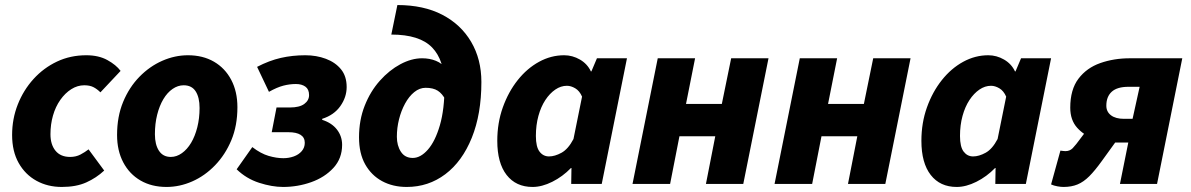

<svg xmlns="http://www.w3.org/2000/svg" viewBox="-20 -729 4719 761"><path d="M225 12Q169 12 124.5 -12.5Q80 -37 54 -83Q28 -129 28 -194Q28 -258 50.5 -315Q73 -372 113 -416Q153 -460 206 -485Q259 -510 322 -510Q371 -510 405.5 -491Q440 -472 458 -448L378 -363Q365 -376 350.5 -383.5Q336 -391 314 -391Q287 -391 262.5 -375.5Q238 -360 219 -333Q200 -306 190 -271Q180 -236 180 -197Q180 -156 200 -131.5Q220 -107 258 -107Q281 -107 299 -116.5Q317 -126 331 -137L393 -53Q362 -24 322 -6Q282 12 225 12Z M640 12Q581 12 537 -13.5Q493 -39 468.5 -85.5Q444 -132 444 -194Q444 -267 468 -325Q492 -383 532.5 -424.5Q573 -466 623 -488Q673 -510 725 -510Q784 -510 828 -484.5Q872 -459 896.5 -412.5Q921 -366 921 -304Q921 -231 897 -173.5Q873 -116 832.5 -74Q792 -32 742 -10Q692 12 640 12ZM657 -107Q680 -107 701 -122Q722 -137 737.5 -163Q753 -189 762 -224.5Q771 -260 771 -301Q771 -343 755.5 -367Q740 -391 708 -391Q685 -391 664 -376.5Q643 -362 627.5 -336Q612 -310 603 -274.5Q594 -239 594 -197Q594 -156 610 -131.5Q626 -107 657 -107Z M1102 12Q1058 12 1007 -4.5Q956 -21 918 -58L980 -146Q1014 -120 1045 -111Q1076 -102 1103 -102Q1125 -102 1144.5 -109Q1164 -116 1176 -130Q1188 -144 1188 -163Q1188 -184 1171.5 -194.5Q1155 -205 1123 -205H1057L1076 -303H1129Q1167 -303 1186 -317Q1205 -331 1205 -352Q1205 -375 1190.5 -385.5Q1176 -396 1153 -396Q1128 -396 1103 -389.5Q1078 -383 1046 -365L999 -464Q1047 -489 1093 -499.5Q1139 -510 1190 -510Q1234 -510 1271.5 -496Q1309 -482 1331.5 -454.5Q1354 -427 1354 -384Q1354 -344 1329 -308.5Q1304 -273 1257 -258V-254Q1295 -242 1315.5 -215.5Q1336 -189 1336 -155Q1336 -101 1301.5 -63.5Q1267 -26 1213.5 -7Q1160 12 1102 12Z M1592 12Q1537 12 1494.5 -11Q1452 -34 1427.5 -77.5Q1403 -121 1403 -185Q1403 -253 1425.5 -310Q1448 -367 1485.5 -409Q1523 -451 1567 -474.5Q1611 -498 1653 -498Q1683 -498 1707.5 -488Q1732 -478 1749 -457Q1766 -436 1772 -405L1746 -333Q1733 -358 1715 -369.5Q1697 -381 1667 -381Q1643 -381 1622 -364Q1601 -347 1585.5 -318.5Q1570 -290 1561.5 -256Q1553 -222 1553 -187Q1553 -152 1569 -127.5Q1585 -103 1616 -103Q1647 -103 1676 -136Q1705 -169 1723.5 -232.5Q1742 -296 1742 -389Q1742 -490 1692.5 -541Q1643 -592 1531 -592L1555 -709Q1659 -709 1733 -670.5Q1807 -632 1847.5 -563Q1888 -494 1888 -404Q1888 -277 1850 -183Q1812 -89 1745 -38.5Q1678 12 1592 12Z M2091 12Q2025 12 1988 -35.5Q1951 -83 1951 -171Q1951 -242 1973 -303.5Q1995 -365 2032 -411.5Q2069 -458 2116.5 -484Q2164 -510 2216 -510Q2249 -510 2278.5 -493Q2308 -476 2322 -446H2324L2346 -498H2465L2365 0H2244L2245 -63H2243Q2210 -29 2169 -8.5Q2128 12 2091 12ZM2156 -109Q2179 -109 2205.5 -123.5Q2232 -138 2253 -178L2287 -346Q2277 -369 2260 -379Q2243 -389 2227 -389Q2203 -389 2181 -374Q2159 -359 2141.5 -332.5Q2124 -306 2114 -269.5Q2104 -233 2104 -190Q2104 -147 2118.5 -128Q2133 -109 2156 -109Z M2487 0 2587 -498H2735L2699 -317H2841L2878 -498H3026L2926 0H2778L2815 -189H2673L2636 0Z M3050 0 3150 -498H3298L3262 -317H3404L3441 -498H3589L3489 0H3341L3378 -189H3236L3199 0Z M3772 12Q3706 12 3669 -35.5Q3632 -83 3632 -171Q3632 -242 3654 -303.5Q3676 -365 3713 -411.5Q3750 -458 3797.5 -484Q3845 -510 3897 -510Q3930 -510 3959.5 -493Q3989 -476 4003 -446H4005L4027 -498H4146L4046 0H3925L3926 -63H3924Q3891 -29 3850 -8.5Q3809 12 3772 12ZM3837 -109Q3860 -109 3886.5 -123.5Q3913 -138 3934 -178L3968 -346Q3958 -369 3941 -379Q3924 -389 3908 -389Q3884 -389 3862 -374Q3840 -359 3822.5 -332.5Q3805 -306 3795 -269.5Q3785 -233 3785 -190Q3785 -147 3799.5 -128Q3814 -109 3837 -109Z M4419 0 4452 -164H4404Q4360 -164 4318.5 -178Q4277 -192 4249.5 -222.5Q4222 -253 4222 -302Q4222 -374 4254.5 -417Q4287 -460 4341 -479Q4395 -498 4458 -498H4666L4566 0ZM4435 -258H4469L4497 -385H4453Q4408 -385 4386.5 -365.5Q4365 -346 4365 -310Q4365 -286 4383.5 -272Q4402 -258 4435 -258ZM4327 -265 4452 -236 4348 -92Q4320 -53 4297.5 -30.5Q4275 -8 4251 2Q4227 12 4195 12Q4185 12 4171 9.5Q4157 7 4146 2L4183 -132Q4191 -131 4195 -130.5Q4199 -130 4203 -130Q4220 -130 4231.5 -141.5Q4243 -153 4267 -186Z"/></svg>

Font: Source Sans 3 ExtraBold
Style: Italic
Weight: 800
Italic angle: -11°
Version: Version 3.052;hotconv 1.1.0;makeotfexe 2.6.0